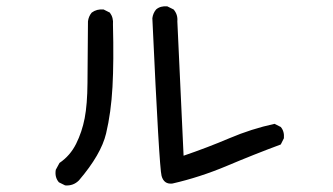

<svg xmlns="http://www.w3.org/2000/svg" viewBox="-20 -597 1040 600"><path d="M183.6 -17.6 164.1 -27.3Q150.4 -43 154.3 -66.4L166 -87.9Q199.2 -110.4 217.8 -147.5Q236.3 -184.6 244.6 -227.5Q252.9 -270.5 253.4 -337.9Q253.9 -405.3 254.9 -530.3Q256.8 -545.9 266.6 -557.6Q282.2 -569.3 303.7 -567.4L323.2 -557.6Q335 -542 333 -520.5Q335.9 -405.3 331.5 -325.2Q327.1 -245.1 311.5 -179.7Q295.9 -114.3 226.6 -33.2Q209 -15.6 183.6 -17.6ZM518.6 -23.4Q492.2 -20.5 484.9 -47.4Q477.5 -74.2 456.1 -540Q458 -555.7 467.8 -567.4Q481.4 -579.1 502.9 -577.1L522.5 -567.4Q536.1 -551.8 534.2 -530.3L553.7 -110.4Q627.9 -135.7 696.8 -165Q765.6 -194.3 837.9 -210L857.4 -200.2Q869.1 -186.5 867.2 -165L857.4 -145.5Q773.4 -114.3 689 -78.6Q604.5 -43 518.6 -23.4Z"/></svg>

Font: JasonHandwriting2
Style: Regular
Weight: 400
Version: Version 1.05.10